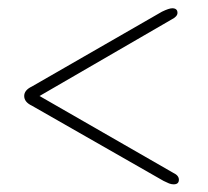

<svg xmlns="http://www.w3.org/2000/svg" viewBox="-20 -580 516 476"><path d="M423.5 -134.5Q423.5 -123 410.5 -123Q405 -123 399.2 -125.2Q393.5 -127.5 385.5 -131.5L59 -318Q40 -327 40 -342Q40 -356.5 59 -365.5L381.5 -551Q399 -559.5 407 -559.5Q420 -559.5 420 -548Q420 -539 405 -531.5L78 -342L409.5 -151.5Q423.5 -145 423.5 -134.5Z"/></svg>

Font: Fraunces 72pt S000
Style: Regular
Weight: 400
Version: Version 1.000; ttfautohint (v1.8.3)